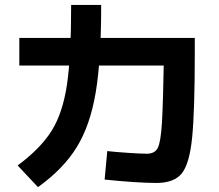

<svg xmlns="http://www.w3.org/2000/svg" viewBox="-20 -771 904 792"><path d="M411.6 -30.3 422.5 -147.8Q455.6 -144 508.1 -140.5Q560.6 -136.9 585.9 -136.9Q618.3 -136.9 630.7 -160.6Q643.1 -184.3 648.1 -265.7Q653 -347.2 656.7 -566.9L722.4 -500.6H59.7V-614.6H783.5V-553.4Q783.5 -310.7 772.4 -202.1Q761.2 -93.4 729.1 -54.8Q697 -16.3 625.2 -16.3Q587.1 -16.3 529.2 -20.1Q471.4 -24 411.6 -30.3ZM273.5 -750.7H397.3Q397.7 -526.1 374.8 -389.7Q351.8 -253.3 296.3 -163.5Q240.8 -73.7 136.6 0.9L52.8 -88.4Q147.8 -158.9 193.3 -232.1Q238.8 -305.2 256.2 -421.6Q273.5 -537.9 273.5 -750.7Z"/></svg>

Font: Pretendard GOV Variable
Style: Regular
Weight: 400
Designer: Base glyphs from Inter by Rasmus Andersson; Hangul glyphs from Noto Sans CJK(Source Han Sans) by Jang Soo-young and Kang
Foundry: Kil Hyung-jin
Version: Version 1.307;Glyphs 3.2 (3192)